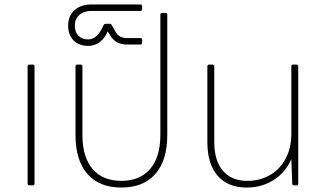

<svg xmlns="http://www.w3.org/2000/svg" viewBox="-20 -832 1453 862"><path d="M112 0Q104 0 104 -8V-534Q104 -542 112 -542H127Q135 -542 135 -534V-8Q135 0 127 0Z M319 -226V-534Q319 -542 327 -542H342Q350 -542 350 -534V-226Q350 -127 395.5 -73.5Q441 -20 525 -20Q609 -20 654.5 -74Q700 -128 700 -226V-766Q700 -774 708 -774H723Q731 -774 731 -766V-226Q731 -112 677.5 -51Q624 10 525 10Q426 10 372.5 -51Q319 -112 319 -226Z M392 -783Q357 -783 336.5 -765Q316 -747 316 -717Q316 -688 332 -671.5Q348 -655 376 -655Q417 -655 445 -719Q448 -725 455 -725H473Q479 -725 482 -719L499 -689Q507 -675 519.5 -668Q532 -661 550 -661H610Q618 -661 618 -653V-640Q618 -632 610 -632H550Q498 -632 474 -674L464 -691Q434 -626 376 -626Q335 -626 310.5 -650.5Q286 -675 286 -717Q286 -761 314.5 -786.5Q343 -812 392 -812H610Q618 -812 618 -804V-791Q618 -783 610 -783Z M911 -195V-534Q911 -542 919 -542H934Q942 -542 942 -534V-195Q942 -111 980.5 -65.5Q1019 -20 1091 -20Q1147 -20 1192 -46Q1237 -72 1262.5 -120Q1288 -168 1288 -232V-534Q1288 -542 1296 -542H1311Q1319 -542 1319 -534V-8Q1319 0 1311 0H1300Q1292 0 1292 -8L1288 -118Q1263 -59 1209.5 -24.5Q1156 10 1088 10Q1003 10 957 -43Q911 -96 911 -195Z"/></svg>

Font: LINE Seed Sans TH App Thin
Style: Regular
Weight: 250
Designer: Dalton Maag Ltd | Thai characters by Cadson Demak Co.,Ltd.
Foundry: Dalton Maag Ltd
Version: Version 1.003